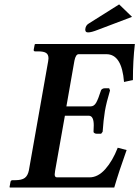

<svg xmlns="http://www.w3.org/2000/svg" viewBox="-20 -844 627 864"><path d="M24.9 0 22.9 -2 26.9 -23.9Q27.8 -32.7 36.1 -33.2H48.8Q77.6 -33.2 91.3 -43.2Q105 -53.2 109.9 -77.1L196.8 -568.8Q197.8 -575.7 198.2 -581.5Q198.2 -598.6 187.5 -605.7Q176.8 -612.8 151.9 -612.8H138.2Q130.4 -612.8 131.8 -621.1L136.2 -644L139.2 -646H586.9Q578.1 -570.8 578.1 -483.9L538.1 -475.1Q528.3 -600.1 459 -600.1H334Q320.8 -600.1 314.9 -570.8L278.8 -365.2H387.2Q403.3 -365.2 412.6 -381.6Q421.9 -397.9 434.1 -436Q434.1 -439 439 -442.9Q443.8 -446.8 451.2 -446.8H471.2L475.1 -437Q459 -383.8 452.1 -344.2Q445.3 -302.2 441.9 -251L435.1 -242.2H415Q408.2 -242.2 404.1 -245.6Q399.9 -249 400.9 -252Q401.9 -270.5 401.9 -280.3Q401.9 -322.8 379.9 -323.2H272L228 -75.2Q226.6 -65.9 226.1 -59.1Q226.1 -46.4 235.8 -45.9H382.8Q420.9 -45.9 453.9 -83Q486.8 -120.1 509.8 -179.2L549.8 -168.9Q515.6 -73.7 494.1 0ZM516.1 -824.2 574.2 -768.1 420.9 -710Q390.1 -697.8 376 -698.2Q363.8 -698.2 363.8 -710V-712.9Q365.7 -730 378.9 -737.8Z"/></svg>

Font: Linux Libertine
Style: Semibold Italic
Weight: 600
Italic angle: -11.5°
Designer: Philipp H. Poll
Foundry: Philipp H. Poll
Version: Version 5.1.2 ; ttfautohint (v0.9)